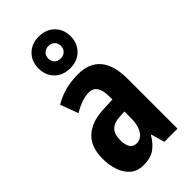

<svg xmlns="http://www.w3.org/2000/svg" viewBox="-259 -904 982 982"><g transform="rotate(-45 232.0 -412.5)"><path d="M246 -557Q326 -557 367.5 -508Q409 -459 409 -362V0H314L293 -73H290Q265 -31 234.5 -10.5Q204 10 156 10Q111 10 83 -14.5Q55 -39 42 -78Q29 -117 29 -161Q29 -247 76 -290.5Q123 -334 211 -338L279 -341V-363Q279 -452 219 -452Q171 -452 107 -414L71 -511Q146 -557 246 -557ZM242 -252Q160 -248 160 -167Q160 -94 209 -94Q240 -94 259.5 -124Q279 -154 279 -204V-254ZM240 -606Q188 -606 156 -638Q124 -670 124 -720Q124 -771 156 -803Q188 -835 240 -835Q292 -835 324.5 -803Q357 -771 357 -721Q357 -672 325 -639Q293 -606 240 -606ZM241 -676Q261 -676 274 -688.5Q287 -701 287 -721Q287 -741 274 -753.5Q261 -766 241 -766Q222 -766 208.5 -753.5Q195 -741 195 -721Q195 -701 207 -688.5Q219 -676 241 -676Z"/></g></svg>

Font: Noto Sans Arabic ExtCond
Style: Bold
Weight: 700
Width: 2
Designer: Monotype Design Team, Nadine Chahine, Nizar Qandah and Khaled Hosny
Foundry: Monotype Imaging Inc.
Version: Version 2.012; ttfautohint (v1.8.4.7-5d5b)